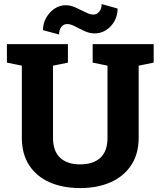

<svg xmlns="http://www.w3.org/2000/svg" viewBox="-20 -932 804 962"><path d="M381.8 10.3Q293.5 10.3 227.8 -19Q162.1 -48.3 125.7 -104.7Q89.4 -161.1 89.4 -242.2V-603L14.6 -618.2V-710.9H320.3V-618.2L245.6 -603V-242.2Q245.6 -174.8 281.2 -141.6Q316.9 -108.4 381.3 -108.4Q447.3 -108.4 482.9 -141.4Q518.6 -174.3 518.6 -242.2V-603L444.3 -618.2V-710.9H750V-618.2L674.8 -603V-242.2Q674.8 -161.6 637.9 -105.2Q601.1 -48.8 535.2 -19.3Q469.2 10.3 381.8 10.3ZM275.9 -759.3 195.3 -780.8Q195.3 -814.5 211.4 -843Q227.5 -871.6 253.4 -888.7Q279.3 -905.8 309.6 -905.8Q333.5 -905.8 358.9 -894.3Q384.3 -882.8 407.2 -871.1Q430.2 -859.4 446.8 -858.9Q466.8 -859.4 478 -874.3Q489.3 -889.2 489.3 -911.6L569.3 -889.2Q569.3 -854.5 553.5 -826.2Q537.6 -797.9 511.5 -781.2Q485.4 -764.6 454.6 -764.6Q428.7 -764.6 403.3 -776.4Q377.9 -788.1 356 -799.8Q334 -811.5 317.4 -811.5Q296.9 -811.5 286.4 -796.1Q275.9 -780.8 275.9 -759.3Z"/></svg>

Font: Roboto Slab ExtraBold
Style: Regular
Weight: 800
Designer: Google
Version: Version 2.001; ttfautohint (v1.8.3)